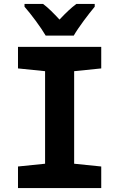

<svg xmlns="http://www.w3.org/2000/svg" viewBox="-20 -951 603 971"><path d="M211 -771H353C377 -813 428 -880 459 -917V-931H366C338 -910 313 -886 281 -852C251 -884 225 -911 198 -931H104V-917C136 -881 188 -811 211 -771ZM71 0H492V-109L355 -123V-591L492 -605V-714H71V-605L208 -591V-123L71 -109Z"/></svg>

Font: Noto Sans Mono SemiCondensed ExtraBold
Style: Regular
Weight: 800
Width: 4
Designer: Monotype Design Team
Foundry: Monotype Imaging Inc.
Version: Version 2.014